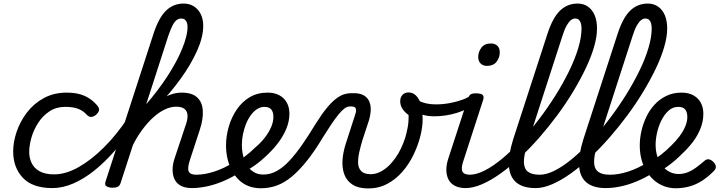

<svg xmlns="http://www.w3.org/2000/svg" viewBox="-20 -1039 4039 1078"><path d="M274 17Q163 17 108.5 -40.5Q54 -98 54 -189Q54 -242 73.5 -299.5Q93 -357 131 -407Q169 -457 225.5 -488Q282 -519 355 -519Q414 -519 454.5 -501Q495 -483 525 -448Q540 -430 535.5 -417.5Q531 -405 519 -394Q506 -384 493 -382.5Q480 -381 466 -396Q447 -417 419 -428Q391 -439 346 -439Q296 -439 258 -414Q220 -389 194.5 -349.5Q169 -310 156.5 -266.5Q144 -223 144 -185Q144 -153 157.5 -124Q171 -95 202 -77.5Q233 -60 284 -60Q298 -60 303.5 -48.5Q309 -37 307 -21.5Q305 -6 296.5 5.5Q288 17 274 17Z M274 17Q260 17 254.5 5.5Q249 -6 250.5 -21.5Q252 -37 261 -48.5Q270 -60 284 -60Q350 -60 422 -101Q494 -142 564 -212Q634 -282 692 -369Q702 -385 714.5 -380Q727 -375 733 -360.5Q739 -346 731 -333Q681 -258 625.5 -194Q570 -130 511 -82.5Q452 -35 392 -9Q332 17 274 17Z M1058 17Q1020 17 995.5 4Q971 -9 960 -32.5Q949 -56 949 -86.5Q949 -117 961 -152L1025 -344Q1035 -374 1032.5 -395.5Q1030 -417 1014.5 -428.5Q999 -440 969 -440Q938 -440 904.5 -424Q871 -408 838.5 -378Q806 -348 776.5 -307.5Q747 -267 723 -218L713 -287Q752 -345 788 -388.5Q824 -432 859 -461Q894 -490 929 -504.5Q964 -519 1000 -519Q1057 -519 1086 -493Q1115 -467 1118.5 -420Q1122 -373 1102 -311L1047 -143Q1031 -95 1039.5 -76.5Q1048 -58 1081 -58Q1095 -58 1101 -46.5Q1107 -35 1104.5 -20.5Q1102 -6 1090.5 5.5Q1079 17 1058 17ZM610 15Q594 15 580 8Q566 1 572 -18L842 -850Q871 -939 912 -979Q953 -1019 1011 -1019Q1044 -1019 1068.5 -1003.5Q1093 -988 1107 -960Q1121 -932 1121 -893Q1121 -863 1112.5 -828Q1104 -793 1087 -755Q1070 -717 1047 -677.5Q1024 -638 994 -596.5Q964 -555 928.5 -513Q893 -471 852 -429.5Q811 -388 766 -347L657 -11Q653 2 643 8.5Q633 15 610 15ZM801 -454Q834 -492 864 -531.5Q894 -571 920 -611Q946 -651 967 -690Q988 -729 1002.5 -764.5Q1017 -800 1025 -831.5Q1033 -863 1033 -888Q1033 -903 1028.5 -914Q1024 -925 1016.5 -930Q1009 -935 996 -935Q984 -935 972 -926.5Q960 -918 949 -896.5Q938 -875 925 -838Z M1058 17Q1039 17 1033 5.5Q1027 -6 1031.5 -20.5Q1036 -35 1049 -46.5Q1062 -58 1081 -58Q1129 -58 1184 -76Q1239 -94 1293 -128Q1304 -136 1314 -130.5Q1324 -125 1330 -113Q1336 -101 1335.5 -88.5Q1335 -76 1325 -70Q1276 -39 1228 -19.5Q1180 0 1137 8.5Q1094 17 1058 17Z M1291 -121Q1325 -138 1355.5 -161Q1386 -184 1411 -209Q1441 -234 1464.5 -263.5Q1488 -293 1501.5 -323.5Q1515 -354 1515 -382Q1515 -410 1503 -424.5Q1491 -439 1464 -439Q1450 -439 1443.5 -451Q1437 -463 1438.5 -479Q1440 -495 1451 -507Q1462 -519 1483 -519Q1522 -519 1549.5 -503.5Q1577 -488 1591 -461.5Q1605 -435 1605 -401Q1605 -357 1586.5 -313.5Q1568 -270 1536 -229.5Q1504 -189 1463 -153Q1433 -125 1396.5 -101Q1360 -77 1322 -57Z M1445 18Q1406 18 1374.5 5.5Q1343 -7 1320 -30Q1297 -53 1281 -83.5Q1265 -114 1257 -149.5Q1249 -185 1249 -222Q1249 -274 1264 -326.5Q1279 -379 1308.5 -423Q1338 -467 1381.5 -493Q1425 -519 1483 -519Q1494 -519 1497.5 -507Q1501 -495 1497.5 -479Q1494 -463 1485.5 -451Q1477 -439 1465 -439Q1443 -439 1423.5 -426.5Q1404 -414 1388 -392Q1372 -370 1361 -342.5Q1350 -315 1344 -284.5Q1338 -254 1338 -226Q1338 -195 1345 -165Q1352 -135 1366.5 -111.5Q1381 -88 1404 -73.5Q1427 -59 1459 -59Q1498 -59 1534 -79Q1570 -99 1605 -136.5Q1640 -174 1676.5 -226.5Q1713 -279 1753 -345Q1787 -399 1815 -433Q1843 -467 1867 -485Q1891 -503 1911.5 -509.5Q1932 -516 1953 -516Q1967 -516 1972.5 -504.5Q1978 -493 1976.5 -478.5Q1975 -464 1966.5 -452.5Q1958 -441 1942 -441Q1929 -441 1913.5 -429.5Q1898 -418 1879.5 -395Q1861 -372 1839.5 -340Q1818 -308 1793 -268Q1747 -191 1703.5 -136.5Q1660 -82 1618.5 -47.5Q1577 -13 1534.5 2.5Q1492 18 1445 18Z M2048 19Q1993 19 1960 -2Q1927 -23 1913.5 -59Q1900 -95 1903 -139.5Q1906 -184 1921 -231L1975 -398Q1982 -419 1977.5 -430Q1973 -441 1955 -441Q1940 -441 1932.5 -452.5Q1925 -464 1926.5 -478.5Q1928 -493 1937.5 -504.5Q1947 -516 1965 -516Q1999 -516 2020.5 -504.5Q2042 -493 2052 -472Q2062 -451 2061.5 -424Q2061 -397 2052 -365L2014 -249Q2005 -219 1997.5 -186Q1990 -153 1990.5 -125Q1991 -97 2007.5 -79Q2024 -61 2061 -61Q2087 -61 2111.5 -72.5Q2136 -84 2158 -104Q2180 -124 2199 -150.5Q2218 -177 2232 -207Q2246 -237 2256 -268Q2263 -293 2269 -324Q2275 -355 2274 -393Q2251 -410 2239 -429Q2227 -448 2227 -471Q2227 -493 2240 -506.5Q2253 -520 2273 -520Q2291 -520 2305 -511Q2319 -502 2330 -484Q2341 -466 2347 -437.5Q2353 -409 2353 -370Q2353 -325 2339.5 -272.5Q2326 -220 2301 -168.5Q2276 -117 2239 -74.5Q2202 -32 2154 -6.5Q2106 19 2048 19Z M2419 -386Q2383 -386 2355.5 -394Q2328 -402 2303 -419Q2290 -427 2288.5 -439Q2287 -451 2293 -462Q2299 -473 2308.5 -478Q2318 -483 2326 -477Q2343 -466 2369 -459.5Q2395 -453 2429 -453Q2466 -453 2504.5 -460Q2543 -467 2576 -479Q2609 -491 2627 -506Q2638 -515 2649.5 -507.5Q2661 -500 2663.5 -486Q2666 -472 2651 -460Q2607 -424 2544.5 -405Q2482 -386 2419 -386Z M2595 17Q2558 17 2533.5 4Q2509 -9 2497.5 -32.5Q2486 -56 2486 -86Q2486 -116 2498 -152L2606 -483Q2613 -503 2622.5 -509Q2632 -515 2651 -515Q2682 -515 2690.5 -505.5Q2699 -496 2692 -476L2584 -143Q2567 -95 2576 -76.5Q2585 -58 2618 -58Q2632 -58 2638 -46.5Q2644 -35 2641.5 -20.5Q2639 -6 2627.5 5.5Q2616 17 2595 17ZM2713 -669Q2693 -669 2679 -682Q2665 -695 2665 -720Q2665 -747 2682.5 -771Q2700 -795 2737 -795Q2758 -795 2772 -782.5Q2786 -770 2786 -744Q2786 -717 2768.5 -693Q2751 -669 2713 -669Z M2594 17Q2575 17 2569 5.5Q2563 -6 2568 -20.5Q2573 -35 2585.5 -46.5Q2598 -58 2617 -58Q2655 -58 2702 -82Q2749 -106 2800.5 -149Q2852 -192 2904.5 -248.5Q2957 -305 3006.5 -370Q3056 -435 3099 -503.5Q3142 -572 3175 -639.5Q3208 -707 3226.5 -768.5Q3245 -830 3245 -879Q3245 -898 3258 -907.5Q3271 -917 3288.5 -917Q3306 -917 3319 -907.5Q3332 -898 3332 -879Q3332 -833 3315.5 -776Q3299 -719 3268.5 -655Q3238 -591 3197.5 -524Q3157 -457 3108.5 -391.5Q3060 -326 3007 -265.5Q2954 -205 2899 -154Q2844 -103 2790 -64.5Q2736 -26 2686 -4.5Q2636 17 2594 17Z M2987 17Q2917 17 2879.5 -14Q2842 -45 2837.5 -105.5Q2833 -166 2861 -256L3054 -850Q3083 -939 3124 -979Q3165 -1019 3223 -1019Q3257 -1019 3281.5 -1001.5Q3306 -984 3319 -953Q3332 -922 3332 -879Q3332 -860 3319 -851Q3306 -842 3288.5 -842Q3271 -842 3258 -851Q3245 -860 3245 -879Q3245 -897 3241 -909.5Q3237 -922 3229.5 -928.5Q3222 -935 3208 -935Q3197 -935 3185.5 -926Q3174 -917 3162 -896.5Q3150 -876 3138 -838L2940 -226Q2921 -166 2921.5 -129Q2922 -92 2944 -75Q2966 -58 3010 -58Q3024 -58 3030.5 -46.5Q3037 -35 3034 -20.5Q3031 -6 3019.5 5.5Q3008 17 2987 17Z M2988 17Q2969 17 2963 5.5Q2957 -6 2962 -20.5Q2967 -35 2979.5 -46.5Q2992 -58 3011 -58Q3049 -58 3096 -82Q3143 -106 3194.5 -149Q3246 -192 3298.5 -248.5Q3351 -305 3400.5 -370Q3450 -435 3493 -503.5Q3536 -572 3569 -639.5Q3602 -707 3620.5 -768.5Q3639 -830 3639 -879Q3639 -898 3652 -907.5Q3665 -917 3682.5 -917Q3700 -917 3713 -907.5Q3726 -898 3726 -879Q3726 -833 3709.5 -776Q3693 -719 3662.5 -655Q3632 -591 3591.5 -524Q3551 -457 3502.5 -391.5Q3454 -326 3401 -265.5Q3348 -205 3293 -154Q3238 -103 3184 -64.5Q3130 -26 3080 -4.5Q3030 17 2988 17Z M3381 17Q3311 17 3273.5 -14Q3236 -45 3231.5 -105.5Q3227 -166 3255 -256L3448 -850Q3477 -939 3518 -979Q3559 -1019 3617 -1019Q3651 -1019 3675.5 -1001.5Q3700 -984 3713 -953Q3726 -922 3726 -879Q3726 -860 3713 -851Q3700 -842 3682.5 -842Q3665 -842 3652 -851Q3639 -860 3639 -879Q3639 -897 3635 -909.5Q3631 -922 3623.5 -928.5Q3616 -935 3602 -935Q3591 -935 3579.5 -926Q3568 -917 3556 -896.5Q3544 -876 3532 -838L3334 -226Q3315 -166 3315.5 -129Q3316 -92 3338 -75Q3360 -58 3404 -58Q3418 -58 3424.5 -46.5Q3431 -35 3428 -20.5Q3425 -6 3413.5 5.5Q3402 17 3381 17Z M3382 17Q3363 17 3357 5.5Q3351 -6 3355.5 -20.5Q3360 -35 3373 -46.5Q3386 -58 3405 -58Q3453 -58 3508 -76Q3563 -94 3617 -128Q3628 -136 3638 -130.5Q3648 -125 3654 -113Q3660 -101 3659.5 -88.5Q3659 -76 3649 -70Q3600 -39 3552 -19.5Q3504 0 3461 8.5Q3418 17 3382 17Z M3619 -123Q3657 -144 3690 -169.5Q3723 -195 3749 -222Q3774 -246 3794.5 -273Q3815 -300 3827 -328Q3839 -356 3839 -382Q3839 -410 3827 -424.5Q3815 -439 3788 -439Q3757 -439 3733.5 -417.5Q3710 -396 3693.5 -363Q3677 -330 3669 -293.5Q3661 -257 3661 -227Q3661 -190 3671 -159.5Q3681 -129 3699 -107Q3717 -85 3740.5 -73.5Q3764 -62 3790 -62Q3816 -62 3840.5 -71.5Q3865 -81 3888 -98Q3911 -115 3933 -134Q3947 -147 3960 -144.5Q3973 -142 3984 -131Q3997 -119 3999 -105.5Q4001 -92 3988 -79Q3955 -45 3920 -23Q3885 -1 3848.5 8.5Q3812 18 3774 18Q3740 18 3709 6.5Q3678 -5 3653 -26.5Q3628 -48 3609.5 -78Q3591 -108 3581.5 -144.5Q3572 -181 3572 -222Q3572 -261 3581 -302Q3590 -343 3608.5 -382Q3627 -421 3655 -451.5Q3683 -482 3721 -500.5Q3759 -519 3807 -519Q3846 -519 3873.5 -503.5Q3901 -488 3915 -461.5Q3929 -435 3929 -401Q3929 -359 3913.5 -319Q3898 -279 3870.5 -242.5Q3843 -206 3808 -174Q3776 -141 3737 -112Q3698 -83 3654 -60Z"/></svg>

Font: Playwrite BE VLG
Style: Regular
Weight: 400
Designer: Veronika Burian, José Scaglione
Foundry: TypeTogether
Version: Version 1.002